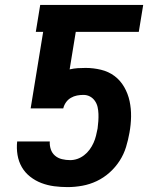

<svg xmlns="http://www.w3.org/2000/svg" viewBox="-20 -755 640 783"><path d="M256 8Q228 8 201 4.5Q174 1 149 -8.5Q124 -18 103 -34.5Q82 -51 69 -73.5Q56 -96 51.5 -123Q47 -150 50 -178H183Q182 -162 187 -146.5Q192 -131 204 -120.5Q216 -110 232.5 -106Q249 -102 266 -102Q281 -102 295.5 -107Q310 -112 323 -122Q336 -132 345.5 -145Q355 -158 361.5 -172.5Q368 -187 371.5 -201.5Q375 -216 378 -231Q380 -246 381 -261Q382 -276 381.5 -290.5Q381 -305 378 -318.5Q375 -332 367 -343.5Q359 -355 347 -361.5Q335 -368 320 -368Q307 -368 294 -365.5Q281 -363 269 -356Q257 -349 249 -337.5Q241 -326 238 -313H105L156 -625H126L144 -735H564L546 -625H289L264 -472Q281 -476 297 -477Q313 -478 329 -478Q361 -478 392 -470.5Q423 -463 447 -445Q471 -427 486.5 -400Q502 -373 508.5 -342.5Q515 -312 514.5 -279.5Q514 -247 508 -214Q503 -185 494 -155.5Q485 -126 468 -99.5Q451 -73 427 -51.5Q403 -30 374.5 -16.5Q346 -3 315.5 2.5Q285 8 256 8Z"/></svg>

Font: Iosevka XBd Ex Obl
Style: Regular
Weight: 800
Width: 7
Italic angle: -9°
Monospace: yes
Designer: Belleve Invis
Foundry: Belleve Invis
Version: Version 32.5.0; ttfautohint (v1.8.4)